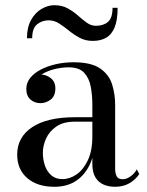

<svg xmlns="http://www.w3.org/2000/svg" viewBox="-20 -707 563 737"><path d="M421.5 10Q398 10 378.2 1.8Q358.5 -6.5 346.5 -25.8Q334.5 -45 334.5 -77.5V-304.5Q334.5 -340.5 328.5 -373.5Q322.5 -406.5 303.2 -427.5Q284 -448.5 244 -448.5Q221.5 -448.5 197.2 -443.5Q173 -438.5 152.2 -428.2Q131.5 -418 118.5 -402.5Q105.5 -387 105.5 -366H82Q82 -391.5 98.8 -406.2Q115.5 -421 135.5 -421Q157 -421 174.8 -407.2Q192.5 -393.5 192.5 -368Q192.5 -338 174.2 -324.5Q156 -311 135.5 -311Q112.5 -311 96.8 -325Q81 -339 81 -366Q81 -389.5 96.2 -408.2Q111.5 -427 137.2 -440.2Q163 -453.5 195.2 -460.8Q227.5 -468 261.5 -468Q330.5 -468 364.8 -444Q399 -420 410.5 -382.5Q422 -345 422 -304.5V-58.5Q422 -42 427.8 -30.5Q433.5 -19 452 -19Q465 -19 480.8 -29.8Q496.5 -40.5 505 -57L514.5 -39Q501.5 -18.5 477.8 -4.2Q454 10 421.5 10ZM188.5 10Q123.5 10 84.8 -23.2Q46 -56.5 46 -113.5Q46 -180.5 103.5 -218.8Q161 -257 267.5 -257H381V-240H267.5Q223.5 -240 196.5 -221.5Q169.5 -203 157 -175.5Q144.5 -148 144.5 -120.5Q144.5 -95.5 152.2 -72.2Q160 -49 176.8 -34.2Q193.5 -19.5 219.5 -19.5Q247.5 -19.5 273.8 -37.5Q300 -55.5 317.2 -92Q334.5 -128.5 334.5 -183H346Q346 -126 327.8 -82.5Q309.5 -39 274.5 -14.5Q239.5 10 188.5 10ZM336.5 -550Q308 -550 285.8 -562Q263.5 -574 244.5 -589.5Q225.5 -605 206.8 -617Q188 -629 166.5 -629Q142 -629 122.8 -614Q103.5 -599 103.5 -560H83.5Q83.5 -602.5 99.5 -630.8Q115.5 -659 139.8 -673Q164 -687 188.5 -687Q218 -687 239.8 -675Q261.5 -663 279 -647.5Q296.5 -632 313 -620Q329.5 -608 348.5 -608Q377 -608 394.5 -623Q412 -638 412 -677H431.5Q431.5 -630 420 -602Q408.5 -574 387.2 -562Q366 -550 336.5 -550Z"/></svg>

Font: Bodoni Moda SC 11pt
Style: Regular
Weight: 400
Version: Version 2.005